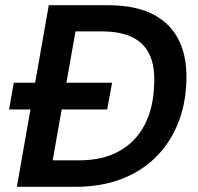

<svg xmlns="http://www.w3.org/2000/svg" viewBox="-20 -720 764 740"><path d="M15 -298 33 -401H412L393 -298ZM45 0 168 -700H394Q504 -700 572.5 -663.5Q641 -627 672 -559.5Q703 -492 698 -399Q694 -310 663 -237Q632 -164 576.5 -110.5Q521 -57 444 -28.5Q367 0 271 0ZM183 -102H284Q376 -102 439.5 -137.5Q503 -173 537 -238Q571 -303 574 -392Q578 -459 558.5 -505Q539 -551 493 -575Q447 -599 371 -599H271Z"/></svg>

Font: DM Sans SemiBold
Style: Italic
Weight: 600
Italic angle: -10°
Designer: Colophon Foundry, Jonny Pinhorn
Foundry: Colophon Foundry
Version: Version 4.004;gftools[0.9.30]